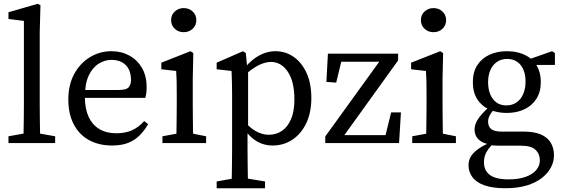

<svg xmlns="http://www.w3.org/2000/svg" viewBox="-20 -760 2991 1020"><path d="M25 0V-36L137 -56H160L273 -36V0ZM104 0Q105 -35 105.5 -70Q106 -105 106.5 -140Q107 -175 107 -210V-649L25 -659V-695L181 -740L195 -732L191 -589V-210Q191 -175 191.5 -140Q192 -105 192.5 -70Q193 -35 194 0Z M575 13Q505 13 452.5 -16Q400 -45 371.5 -100Q343 -155 343 -232Q343 -309 374 -366.5Q405 -424 457.5 -456Q510 -488 572 -488Q625 -488 667 -465Q709 -442 734 -399.5Q759 -357 759 -296Q759 -279 757 -264.5Q755 -250 752 -240H382V-282H611Q652 -282 664 -297Q676 -312 676 -334Q676 -369 663.5 -393Q651 -417 627.5 -429.5Q604 -442 572 -442Q538 -442 505.5 -422.5Q473 -403 452 -360Q431 -317 431 -244Q431 -182 451 -139Q471 -96 508.5 -74Q546 -52 598 -52Q645 -52 680.5 -67.5Q716 -83 746 -117L767 -100Q747 -66 721.5 -40.5Q696 -15 661 -1Q626 13 575 13Z M843 0V-36L952 -56H975L1075 -36V0ZM916 0Q917 -23 917.5 -60.5Q918 -98 918.5 -138.5Q919 -179 919 -210V-257Q919 -298 918.5 -325.5Q918 -353 916 -383L837 -392V-427L992 -488L1007 -478L1004 -342V-210Q1004 -179 1004.5 -138.5Q1005 -98 1005.5 -60.5Q1006 -23 1007 0ZM956 -589Q928 -589 908.5 -607Q889 -625 889 -653Q889 -681 908.5 -699Q928 -717 956 -717Q984 -717 1003.5 -699Q1023 -681 1023 -653Q1023 -625 1003.5 -607Q984 -589 956 -589Z M1131 240V204L1243 184H1267L1388 204V240ZM1210 240Q1211 204 1211.5 169Q1212 134 1212.5 98.5Q1213 63 1213 28V-258Q1213 -286 1212.5 -306.5Q1212 -327 1211.5 -345Q1211 -363 1210 -383L1131 -392V-427L1271 -488L1286 -478L1294 -393L1298 -390V-78L1295 -72V27Q1295 61 1295.5 97Q1296 133 1296.5 168.5Q1297 204 1298 240ZM1428 13Q1401 13 1374.5 4.5Q1348 -4 1322 -25Q1296 -46 1272 -83H1252L1261 -136Q1299 -87 1335 -65.5Q1371 -44 1408 -44Q1446 -44 1476.5 -64Q1507 -84 1525.5 -125.5Q1544 -167 1544 -231Q1544 -327 1509 -379Q1474 -431 1419 -431Q1400 -431 1376.5 -423Q1353 -415 1324.5 -396Q1296 -377 1260 -342L1251 -390H1272Q1299 -424 1327 -445.5Q1355 -467 1384 -477.5Q1413 -488 1443 -488Q1497 -488 1540 -458Q1583 -428 1608.5 -372.5Q1634 -317 1634 -239Q1634 -162 1607 -105.5Q1580 -49 1533.5 -18Q1487 13 1428 13Z M1708 0V-35L2012 -456V-422L2003 -432H1893H1763L1800 -461L1766 -321L1714 -325L1722 -475H2095V-439L1792 -18L1802 -63V-42H1919H2058L2021 -13L2058 -163H2110L2100 0Z M2170 0V-36L2279 -56H2302L2402 -36V0ZM2243 0Q2244 -23 2244.5 -60.5Q2245 -98 2245.5 -138.5Q2246 -179 2246 -210V-257Q2246 -298 2245.5 -325.5Q2245 -353 2243 -383L2164 -392V-427L2319 -488L2334 -478L2331 -342V-210Q2331 -179 2331.5 -138.5Q2332 -98 2332.5 -60.5Q2333 -23 2334 0ZM2283 -589Q2255 -589 2235.5 -607Q2216 -625 2216 -653Q2216 -681 2235.5 -699Q2255 -717 2283 -717Q2311 -717 2330.5 -699Q2350 -681 2350 -653Q2350 -625 2330.5 -607Q2311 -589 2283 -589Z M2665 240Q2597 240 2553.5 224.5Q2510 209 2489.5 181Q2469 153 2469 118Q2469 93 2481 72Q2493 51 2522 30.5Q2551 10 2601 -10L2607 -4Q2587 15 2574.5 32Q2562 49 2556.5 65.5Q2551 82 2551 102Q2551 134 2567 154.5Q2583 175 2612 184Q2641 193 2680 193Q2735 193 2772.5 179.5Q2810 166 2829 143Q2848 120 2848 92Q2848 58 2825 36Q2802 14 2748 14H2631Q2618 14 2604 13Q2590 12 2578 10V7Q2540 -1 2520.5 -21Q2501 -41 2501 -73Q2501 -98 2519 -126.5Q2537 -155 2581 -194V-205L2615 -190Q2593 -167 2583 -149.5Q2573 -132 2573 -115Q2573 -87 2590 -74Q2607 -61 2643 -61H2762Q2817 -61 2852.5 -46Q2888 -31 2905.5 -2.5Q2923 26 2923 66Q2923 99 2906.5 130Q2890 161 2858 186Q2826 211 2777.5 225.5Q2729 240 2665 240ZM2672 -160Q2620 -160 2579 -178.5Q2538 -197 2515 -233.5Q2492 -270 2492 -324Q2492 -377 2515.5 -413.5Q2539 -450 2580 -469Q2621 -488 2673 -488Q2703 -488 2728.5 -482Q2754 -476 2775.5 -464.5Q2797 -453 2813 -436L2815 -434Q2833 -414 2843 -386.5Q2853 -359 2853 -324Q2853 -272 2829.5 -235Q2806 -198 2765 -179Q2724 -160 2672 -160ZM2670 -200Q2702 -200 2725 -216.5Q2748 -233 2760 -261.5Q2772 -290 2772 -327Q2772 -363 2760.5 -390Q2749 -417 2727 -432Q2705 -447 2674 -447Q2643 -447 2620 -431Q2597 -415 2585 -387.5Q2573 -360 2573 -323Q2573 -287 2584.5 -259Q2596 -231 2617.5 -215.5Q2639 -200 2670 -200ZM2776 -415V-442H2782L2913 -488L2928 -478V-415Z"/></svg>

Font: Source Serif 4 Variable
Style: Regular
Weight: 400
Designer: Frank Grießhammer
Foundry: Adobe
Version: Version 4.005;hotconv 1.1.0;makeotfexe 2.6.0